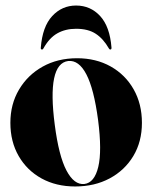

<svg xmlns="http://www.w3.org/2000/svg" viewBox="-20 -664 550 694"><path d="M258.5 -453.5Q327 -453.5 380 -423.8Q433 -394 463 -341.2Q493 -288.5 493 -220Q493 -152 462 -100.2Q431 -48.5 376.5 -19.2Q322 10 251.5 10Q183 10 130.2 -19Q77.5 -48 47.5 -100Q17.5 -152 17.5 -220Q17.5 -287.5 48.8 -340.2Q80 -393 134.2 -423.2Q188.5 -453.5 258.5 -453.5ZM285 1Q321.5 -3.5 335.2 -60.8Q349 -118 334.5 -230.5Q319.5 -343 292.2 -395.2Q265 -447.5 226.5 -443.5Q149 -433.5 178 -212.5Q192.5 -100.5 220.2 -47.8Q248 5 285 1ZM255 -560Q216.5 -560 187.2 -543.5Q158 -527 137 -489Q135 -485 132 -485Q126.5 -485 127.5 -492Q133.5 -568 168.8 -606Q204 -644 255 -644Q307 -644 342 -606Q377 -568 383 -492Q383.5 -485 378.5 -485Q375.5 -485 373.5 -489Q353.5 -524 326 -542Q298.5 -560 255 -560Z"/></svg>

Font: Fraunces 144pt
Style: Bold
Weight: 700
Version: Version 1.000;[b76b70a41]